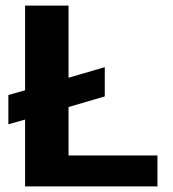

<svg xmlns="http://www.w3.org/2000/svg" viewBox="-20 -669 620 689"><path d="M70 -240 10 -223V-328L70 -345V-649H226V-390L356 -428V-323L226 -285V-111H545V0H70Z"/></svg>

Font: Play
Style: Bold
Weight: 700
Designer: Jonas Hecksher (Cyrillic expansion: Cyreal)
Foundry: Jonas Hecksher, Playtype, e-types AS
Version: Version 2.101; ttfautohint (v1.5.65-e2d9)